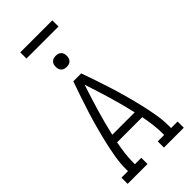

<svg xmlns="http://www.w3.org/2000/svg" viewBox="-336 -1196 1272 1272"><g transform="rotate(-45 300.0 -559.5)"><path d="M37 0V-58H98V-74Q98 -131 107.5 -187Q117 -243 130 -298.5Q143 -354 158 -409Q173 -464 190 -518.5Q207 -573 225.5 -627Q244 -681 263 -735H337Q356 -681 374.5 -627Q393 -573 410 -518.5Q427 -464 442 -409Q457 -354 470 -298.5Q483 -243 492.5 -187Q502 -131 502 -74V-58H563V0H377V-58H437V-74Q437 -116 431.5 -159Q426 -202 418 -244H182Q174 -202 168.5 -159Q163 -116 163 -74V-58H223V0ZM405 -302Q384 -394 357 -485Q330 -576 300 -666Q270 -576 243 -485Q216 -394 195 -302ZM300 -833Q289 -833 279 -836Q269 -839 261.5 -846.5Q254 -854 251 -864Q248 -874 248 -885Q248 -896 251 -906Q254 -916 261.5 -923.5Q269 -931 279 -934Q289 -937 300 -937Q311 -937 321 -934Q331 -931 338.5 -923.5Q346 -916 349 -906Q352 -896 352 -885Q352 -874 349 -864Q346 -854 338.5 -846.5Q331 -839 321 -836Q311 -833 300 -833ZM150 -1061V-1119H450V-1061Z"/></g></svg>

Font: Iosevka Curly Slab LtEx
Style: Regular
Weight: 300
Width: 7
Monospace: yes
Designer: Belleve Invis
Foundry: Belleve Invis
Version: Version 11.1.0; ttfautohint (v1.8.3)